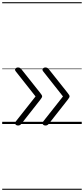

<svg xmlns="http://www.w3.org/2000/svg" viewBox="-20 -1130 765 1750"><path d="M145 14Q134 14 126.5 9Q119 4 118 -4.5Q117 -13 124 -23L304 -251L124 -479Q112 -494 120.5 -504.5Q129 -515 144 -515Q154 -515 161.5 -511Q169 -507 175 -499L345 -285Q355 -272 359.5 -265Q364 -258 364 -251Q364 -246 359.5 -238.5Q355 -231 345 -218L176 -3Q170 5 162.5 9.5Q155 14 145 14ZM395 14Q384 14 376.5 9Q369 4 368 -4.5Q367 -13 374 -23L554 -251L374 -479Q362 -494 370.5 -504.5Q379 -515 394 -515Q404 -515 411.5 -511Q419 -507 425 -499L595 -285Q605 -272 609.5 -265Q614 -258 614 -251Q614 -246 609.5 -238.5Q605 -231 595 -218L426 -3Q420 5 412.5 9.5Q405 14 395 14ZM0 590H725V600H0ZM0 -20H725V0H0ZM0 -505H725V-500H0ZM0 -1110H725V-1100H0Z"/></svg>

Font: Playwrite FR Moderne Guides
Style: Regular
Weight: 400
Designer: Veronika Burian, José Scaglione
Foundry: TypeTogether
Version: Version 1.003